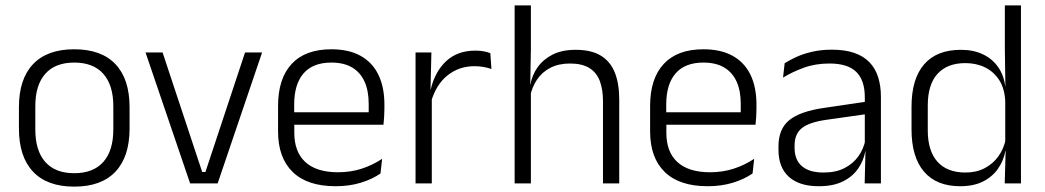

<svg xmlns="http://www.w3.org/2000/svg" viewBox="-20 -683 3893 715"><path d="M256.5 12Q155.5 12 103 -43.8Q50.5 -99.5 50.5 -204.5V-284Q50.5 -388.5 103 -444Q155.5 -499.5 256.5 -499.5Q357.5 -499.5 410 -444Q462.5 -388.5 462.5 -284V-204.5Q462.5 -99.5 410 -43.8Q357.5 12 256.5 12ZM256.5 -38Q327.5 -38 364.8 -80Q402 -122 402 -201V-287.5Q402 -366 364.8 -408Q327.5 -450 256.5 -450Q185.5 -450 148.5 -408Q111.5 -366 111.5 -287.5V-201Q111.5 -122 148.5 -80Q185.5 -38 256.5 -38Z M745 -42.5 892.5 -487.5H956L790.5 0H688L522 -487.5H585.5L733 -42.5Z M1230 10.5Q1124.5 10.5 1070 -42.5Q1015.5 -95.5 1015.5 -193.5V-288.5Q1015.5 -390.5 1066.2 -445Q1117 -499.5 1214 -499.5Q1279 -499.5 1323 -475Q1367 -450.5 1389.2 -404.5Q1411.5 -358.5 1411.5 -294V-276.5Q1411.5 -262 1410.5 -247.5Q1409.5 -233 1408 -218.5H1352Q1353 -240.5 1353 -260.2Q1353 -280 1353 -296.5Q1353 -345.5 1337.2 -379.8Q1321.5 -414 1290.8 -432Q1260 -450 1214 -450Q1145.5 -450 1110.5 -409.8Q1075.5 -369.5 1075.5 -293.5V-246L1076 -238V-187.5Q1076 -154 1085.8 -127Q1095.5 -100 1115.8 -80.8Q1136 -61.5 1166.8 -51.5Q1197.5 -41.5 1238.5 -41.5Q1286 -41.5 1326.8 -54.8Q1367.5 -68 1403 -91.5L1397 -37Q1366 -15.5 1323.5 -2.5Q1281 10.5 1230 10.5ZM1047 -218.5V-265H1394.5V-218.5Z M1584.5 -301.5 1569 -348 1584 -350Q1600 -417 1642 -455.8Q1684 -494.5 1750.5 -494.5Q1768 -494.5 1782 -491.8Q1796 -489 1806 -485L1810 -426Q1797.5 -430.5 1781.5 -433.5Q1765.5 -436.5 1746.5 -436.5Q1689.5 -436.5 1646.5 -402.2Q1603.5 -368 1584.5 -301.5ZM1527.5 0V-487.5H1586.5L1583 -341L1588 -336V0Z M2225.5 0V-306Q2225.5 -349.5 2213.8 -381Q2202 -412.5 2175 -429.5Q2148 -446.5 2102.5 -446.5Q2060.5 -446.5 2029.5 -430.5Q1998.5 -414.5 1979.8 -386.5Q1961 -358.5 1954 -323L1938.5 -367.5H1955Q1961.5 -403.5 1982.2 -432.8Q2003 -462 2038 -479.8Q2073 -497.5 2123.5 -497.5Q2182.5 -497.5 2218 -475.5Q2253.5 -453.5 2269.8 -412.2Q2286 -371 2286 -312V0ZM1896.5 0V-663H1957V-501L1954.5 -361L1957 -356V0Z M2615.5 10.5Q2510 10.5 2455.5 -42.5Q2401 -95.5 2401 -193.5V-288.5Q2401 -390.5 2451.8 -445Q2502.5 -499.5 2599.5 -499.5Q2664.5 -499.5 2708.5 -475Q2752.5 -450.5 2774.8 -404.5Q2797 -358.5 2797 -294V-276.5Q2797 -262 2796 -247.5Q2795 -233 2793.5 -218.5H2737.5Q2738.5 -240.5 2738.5 -260.2Q2738.5 -280 2738.5 -296.5Q2738.5 -345.5 2722.8 -379.8Q2707 -414 2676.2 -432Q2645.5 -450 2599.5 -450Q2531 -450 2496 -409.8Q2461 -369.5 2461 -293.5V-246L2461.5 -238V-187.5Q2461.5 -154 2471.2 -127Q2481 -100 2501.2 -80.8Q2521.5 -61.5 2552.2 -51.5Q2583 -41.5 2624 -41.5Q2671.5 -41.5 2712.2 -54.8Q2753 -68 2788.5 -91.5L2782.5 -37Q2751.5 -15.5 2709 -2.5Q2666.5 10.5 2615.5 10.5ZM2432.5 -218.5V-265H2780V-218.5Z M3200 0 3203 -121.5 3200.5 -131V-288.5V-321Q3200.5 -384 3168.8 -415.2Q3137 -446.5 3069 -446.5Q3016 -446.5 2972.5 -430.5Q2929 -414.5 2896 -394L2902 -447.5Q2920 -459 2945.5 -470.8Q2971 -482.5 3004.2 -490.2Q3037.5 -498 3077.5 -498Q3126.5 -498 3161.2 -486Q3196 -474 3218 -451Q3240 -428 3250.2 -395.5Q3260.5 -363 3260.5 -322.5V0ZM3029 10.5Q2956.5 10.5 2917.8 -24.5Q2879 -59.5 2879 -125V-138Q2879 -202.5 2918.8 -235.2Q2958.5 -268 3047.5 -281L3210.5 -305L3213.5 -259L3055 -236.5Q2993 -227.5 2966 -205.8Q2939 -184 2939 -141.5V-132.5Q2939 -87.5 2966.5 -64Q2994 -40.5 3047 -40.5Q3092.5 -40.5 3124.8 -57Q3157 -73.5 3176.8 -101.2Q3196.5 -129 3203 -163.5L3215 -120.5H3202.5Q3196.5 -86 3176.2 -56Q3156 -26 3119.8 -7.8Q3083.5 10.5 3029 10.5Z M3555.5 10.5Q3467.5 10.5 3421 -43.8Q3374.5 -98 3374.5 -201V-285.5Q3374.5 -389 3421.2 -443.2Q3468 -497.5 3558.5 -497.5Q3605 -497.5 3640.2 -480.8Q3675.5 -464 3697 -433.2Q3718.5 -402.5 3723.5 -361H3743.5L3723.5 -305.5Q3721.5 -352.5 3701.5 -384Q3681.5 -415.5 3648.8 -431.8Q3616 -448 3575 -448Q3507.5 -448 3471.2 -408Q3435 -368 3435 -290.5V-197.5Q3435 -121 3471 -80.8Q3507 -40.5 3575.5 -40.5Q3616 -40.5 3647 -56.8Q3678 -73 3698.2 -101.2Q3718.5 -129.5 3725.5 -166L3741.5 -121H3724Q3717.5 -85 3696.8 -55Q3676 -25 3641 -7.2Q3606 10.5 3555.5 10.5ZM3721.5 0 3725 -122 3723.5 -142V-347.5L3724 -362L3722 -500.5V-663H3782V0Z"/></svg>

Font: Anek Tamil Light
Style: Regular
Weight: 300
Designer: Aadarsh Rajan (Tamil), Yesha Goshar (Latin)
Foundry: Ek Type
Version: Version 1.003